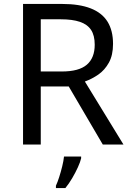

<svg xmlns="http://www.w3.org/2000/svg" viewBox="-20 -734 662 975"><path d="M294 -714Q383 -714 440.5 -691.5Q498 -669 526 -624Q554 -579 554 -511Q554 -454 533 -416Q512 -378 479.5 -355.5Q447 -333 411 -320L607 0H502L329 -295H187V0H97V-714ZM289 -636H187V-371H294Q381 -371 421 -405.5Q461 -440 461 -507Q461 -554 442.5 -582Q424 -610 386 -623Q348 -636 289 -636ZM392 70Q388 88 375.5 115.5Q363 143 346.5 171Q330 199 312 221H264V209Q272 192 280.5 165.5Q289 139 296 110.5Q303 82 305 61H392Z"/></svg>

Font: Noto Sans Khmer
Style: Regular
Weight: 400
Designer: Danh Hong and the Monotype Design Team
Foundry: Monotype Imaging Inc.
Version: Version 2.003